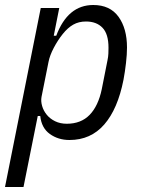

<svg xmlns="http://www.w3.org/2000/svg" viewBox="-27 -548 566 768"><path d="M136 -516H210L188 -405H198Q244 -528 346 -528Q413 -528 447 -481Q481 -434 481 -358Q481 -331 477 -296Q473 -261 467 -229Q444 -112 390 -50Q336 12 251 12Q206 12 172.5 -12Q139 -36 134 -84H124L67 200H-7ZM240 -53Q297 -53 331.5 -88.5Q366 -124 380 -191L403 -307Q406 -321 406.5 -334Q407 -347 407 -357Q407 -412 383 -437Q359 -462 317 -462Q288 -462 266 -449.5Q244 -437 224 -412Q204 -387 188 -356.5Q172 -326 167 -300L139 -160Q136 -143 141.5 -124Q147 -105 160 -89Q173 -73 193.5 -63Q214 -53 240 -53Z"/></svg>

Font: IBM Plex Sans Cond
Style: Italic
Weight: 400
Width: 3
Italic angle: -11°
Designer: Mike Abbink, Paul van der Laan, Pieter van Rosmalen
Foundry: Bold Monday
Version: Version 1.3